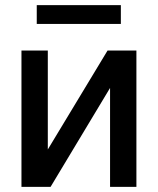

<svg xmlns="http://www.w3.org/2000/svg" viewBox="-20 -727 614 747"><path d="M398.4 -530.3H510.7V0H408.2V-384.8L176.8 0H63.5V-530.3H166V-145.5ZM450.2 -633.8H123V-707H450.2Z"/></svg>

Font: Pretendard JP Medium
Style: Regular
Weight: 500
Designer: Base glyphs from Inter by Rasmus Andersson; Hangeul glyphs from Noto Sans CJK(Source Han Sans) by Jang Soo-young and Kan
Foundry: Kil Hyung-jin
Version: Version 1.309